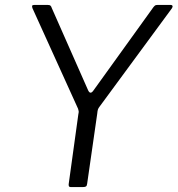

<svg xmlns="http://www.w3.org/2000/svg" viewBox="-20 -762 723 782"><path d="M675 -742Q681 -742 682.5 -738Q684 -734 680 -728L385 -327Q381 -322 379 -316.5Q377 -311 376 -299L335 -14Q334 -5 330 -2.5Q326 0 316 0H270Q262 0 260.5 -4Q259 -8 260 -14L299 -296Q301 -305 300.5 -309Q300 -313 298 -319L112 -729Q110 -735 111 -738.5Q112 -742 121 -742H173Q182 -742 185.5 -739Q189 -736 191 -729L339 -394Q348 -375 361 -394L605 -733Q610 -739 613 -740.5Q616 -742 625 -742H675Z"/></svg>

Font: Libre Franklin Light
Style: Italic
Weight: 300
Italic angle: -8°
Designer: Pablo Impallari, Rodrigo Fuenzalida, Nhung Nguyen
Foundry: Impallari Type
Version: Version 3.000